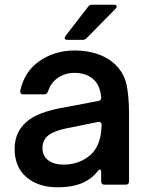

<svg xmlns="http://www.w3.org/2000/svg" viewBox="-20 -783 626 814"><path d="M42 -152Q42 -230 103 -275Q147 -307 233 -324L397 -355Q403 -356 406.5 -360Q410 -364 409 -371Q404 -419 380 -443Q349 -474 296 -474Q256 -474 225.5 -453Q195 -432 184 -396Q179 -383 168 -383H78Q71 -383 68 -387.5Q65 -392 66 -399Q84 -481 148.5 -525Q213 -569 297 -569Q347 -569 390.5 -555Q434 -541 465 -513Q506 -475 516.5 -424Q527 -373 527 -303V-14Q527 0 513 0H423Q409 0 409 -14V-52Q409 -64 403 -64Q401 -64 396 -59Q376 -34 353 -20Q306 11 224 11Q142 11 92 -32Q42 -75 42 -152ZM327 -102Q371 -124 390 -160Q409 -196 411 -253Q411 -260 407 -263.5Q403 -267 396 -266L262 -239Q204 -227 180 -205Q160 -185 160 -155Q160 -122 184.5 -103.5Q209 -85 250 -85Q291 -85 327 -102ZM266 -614Q254 -614 254 -622Q254 -625 258 -631L354 -755Q359 -763 371 -763H463Q475 -763 475 -755Q475 -751 470 -746L347 -621Q340 -614 330 -614Z"/></svg>

Font: Open Sauce Two SemiBold
Style: Regular
Weight: 600
Designer: Alfredo Marco Pradil
Foundry: Creative Sauce Fz LLC
Version: Version 1.477